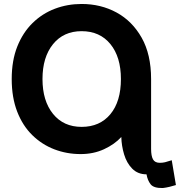

<svg xmlns="http://www.w3.org/2000/svg" viewBox="-20 -745 906 967"><path d="M589 -347Q589 -234 536 -170Q483 -106 391 -106Q300 -106 247 -171.5Q194 -237 194 -347Q194 -457 247 -522.5Q300 -588 391 -588Q483 -588 536 -523Q589 -458 589 -347ZM718 133Q723 163 738.5 183Q754 203 800 202Q817 200 833.5 196Q850 192 866 187L845 62Q824 69 811.5 72Q799 75 785 75Q760 75 750.5 57.5Q741 40 741 5V-347Q741 -471 693.5 -555Q646 -639 567 -682Q488 -725 391 -725Q320 -725 256.5 -701Q193 -677 144 -629Q95 -581 67 -510.5Q39 -440 39 -347Q39 -254 66.5 -183Q94 -112 142.5 -64.5Q191 -17 253.5 7Q316 31 386 31Q451 31 504 6.5Q557 -18 591 -55Q592 -11 605 32.5Q618 76 646 104.5Q674 133 718 133Z"/></svg>

Font: Repo Bold
Style: Bold
Weight: 700
Designer: Stefan Peev
Foundry: Context Ltd
Version: Version 1.502